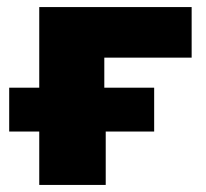

<svg xmlns="http://www.w3.org/2000/svg" viewBox="-20 -523 584 543"><path d="M91 0V-151H6V-275H91V-503H522V-360H275V-275H416V-151H279V0Z"/></svg>

Font: Nunito Sans 8pt Black
Style: Regular
Weight: 900
Version: Version 3.101;gftools[0.9.27]